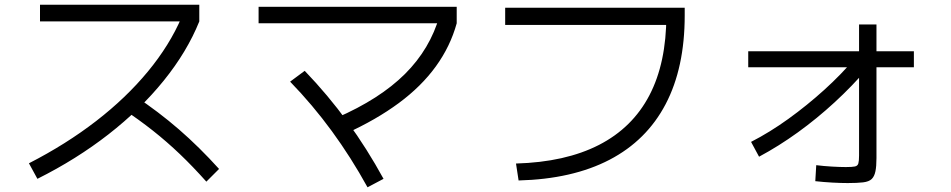

<svg xmlns="http://www.w3.org/2000/svg" viewBox="-20 -745 4040 816"><path d="M103 -51Q261 -132 388.5 -230.5Q516 -329 608.5 -441Q701 -553 752 -672L774 -654H150V-725H827V-654Q775 -525 676 -402.5Q577 -280 441 -174Q305 -68 139 15ZM857 27Q800 -37 744.5 -90Q689 -143 629.5 -190Q570 -237 502 -282L552 -338Q654 -270 740.5 -195Q827 -120 911 -27Z M1410 -244Q1594 -324 1701 -430.5Q1808 -537 1848 -678L1921 -646Q1894 -548 1832.5 -463Q1771 -378 1675 -307Q1579 -236 1449 -177ZM1542 51Q1472 -76 1390.5 -187.5Q1309 -299 1213 -398L1275 -444Q1374 -341 1457 -227Q1540 -113 1610 15ZM1079 -646V-716H1921V-646Z M2173 -50Q2383 -56 2525.5 -129Q2668 -202 2740 -340Q2812 -478 2812 -679L2850 -639H2127V-712H2890V-679Q2890 -457 2809 -302.5Q2728 -148 2570.5 -66Q2413 16 2184 22Z M3172 -142Q3252 -183 3331 -240Q3410 -297 3483 -363Q3556 -429 3615 -499L3667 -455Q3603 -380 3527.5 -310.5Q3452 -241 3371 -182.5Q3290 -124 3206 -79ZM3583 33Q3554 33 3517.5 31Q3481 29 3445 25L3449 -43Q3481 -39 3516 -37Q3551 -35 3575 -35Q3602 -35 3613.5 -37.5Q3625 -40 3628 -50.5Q3631 -61 3631 -84V-641H3705V-73Q3705 -38 3700.5 -16.5Q3696 5 3684.5 16Q3673 27 3648.5 30Q3624 33 3583 33ZM3160 -459V-527H3864V-459Z"/></svg>

Font: M PLUS 1
Style: Regular
Weight: 400
Designer: Coji Morishita
Foundry: UNDERFOREST DESIGN
Version: Version 1.001